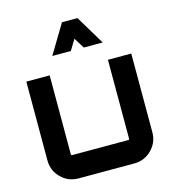

<svg xmlns="http://www.w3.org/2000/svg" viewBox="-121 -941 938 1041"><g transform="rotate(-15 347.5 -420.5)"><path d="M511 -580H642V-138Q642 -81 601.5 -40.5Q561 0 504 0H191Q133 0 93 -40.5Q53 -81 53 -138V-580H184V-138Q184 -131 191 -131H504Q511 -131 511 -138ZM329 -678H225L323 -841H410L508 -678H402L365 -737Q359 -728 347 -707.5Q335 -687 329 -678Z"/></g></svg>

Font: Orbitron
Style: Bold
Weight: 700
Designer: Matt McInerney
Foundry: Matt McInerney
Version: Version 001.001